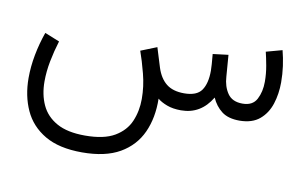

<svg xmlns="http://www.w3.org/2000/svg" viewBox="-65 -451 1305 824"><g transform="rotate(10 587.5 -39.0)"><path d="M720.2 0Q684.6 0 658.7 -9.8Q632.8 -19.5 617.2 -32.7Q618.7 50.8 589.6 114.7Q560.5 178.7 497.6 215.1Q434.6 251.5 333 251.5Q232.9 251.5 170.9 215.1Q108.9 178.7 80.6 116.5Q52.2 54.2 52.2 -23.4Q52.2 -72.8 62 -124.5Q71.8 -176.3 89.4 -226.1L153.8 -200.2Q140.1 -156.2 131.1 -110.1Q122.1 -64 122.1 -20.5Q122.1 36.6 142.8 81.5Q163.6 126.5 210 152.3Q256.3 178.2 333 178.2Q415.5 178.2 461.9 150.9Q508.3 123.5 527.3 78.9Q546.4 34.2 546.4 -18.6Q546.4 -73.2 532.2 -127.7Q518.1 -182.1 503.9 -221.7L573.7 -249.5L600.1 -164.1Q614.3 -120.1 642.8 -97.2Q671.4 -74.2 720.7 -74.2Q775.9 -74.2 796.6 -104.2Q817.4 -134.3 817.4 -189.5Q817.4 -210.9 812.5 -261.7L879.9 -270L887.2 -175.8Q889.6 -133.8 909.9 -104Q930.2 -74.2 975.1 -74.2Q1019.5 -74.2 1036.6 -106.9Q1053.7 -139.6 1053.7 -183.1Q1053.7 -217.8 1047.4 -252.7Q1041 -287.6 1035.2 -311L1105 -330.1Q1113.3 -298.3 1118.2 -263.2Q1123 -228 1123 -192.9Q1123 -142.6 1108.9 -98.6Q1094.7 -54.7 1062.5 -27.6Q1030.3 -0.5 975.6 0Q925.8 0 897.5 -21.7Q869.1 -43.5 853.5 -79.1Q806.2 0 720.2 0Z"/></g></svg>

Font: Vazirmatn FD Light
Style: Regular
Weight: 300
Designer: Saber Rastikerdar
Foundry: Saber Rastikerdar
Version: Version 33.003